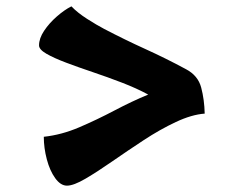

<svg xmlns="http://www.w3.org/2000/svg" viewBox="-20 -672 773 605"><path d="M191 -87Q171 -87 154 -110.5Q137 -134 127.5 -170Q118 -206 118 -241Q174 -247 230 -271Q286 -295 341 -324Q396 -353 447 -374Q410 -394 364.5 -411.5Q319 -429 273 -444.5Q227 -460 188.5 -474.5Q150 -489 126.5 -502.5Q103 -516 103 -529Q103 -551 119 -575Q135 -599 159 -620Q183 -641 205 -652Q224 -632 254.5 -612.5Q285 -593 308 -581Q373 -547 438 -517.5Q503 -488 566 -454Q604 -434 614 -396Q624 -358 625 -314Q584 -311 534 -287.5Q484 -264 433 -230.5Q382 -197 334.5 -164Q287 -131 249.5 -109Q212 -87 191 -87Z"/></svg>

Font: Lemon
Style: Regular
Weight: 400
Designer: Eduardo Rodriguez Tunni
Foundry: Eduardo Rodriguez Tunni
Version: Version 1.003; ttfautohint (v1.8.4.7-5d5b);gftools[0.9.24]